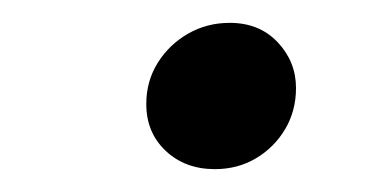

<svg xmlns="http://www.w3.org/2000/svg" viewBox="-20 -492 340 168"><path d="M168 -344Q142 -344 125 -360Q108 -376 108 -401Q108 -421 118 -437Q128 -453 144.5 -462.5Q161 -472 181 -472Q207 -472 223 -455Q239 -438 239 -415Q239 -395 229.5 -379Q220 -363 204 -353.5Q188 -344 168 -344Z"/></svg>

Font: Source Serif 4 18pt
Style: Italic
Weight: 400
Italic angle: -12°
Designer: Frank Grießhammer
Foundry: Adobe Systems Incorporated
Version: Version 4.004;hotconv 1.0.116;makeotfexe 2.5.65601